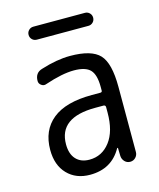

<svg xmlns="http://www.w3.org/2000/svg" viewBox="-108 -777 716 864"><g transform="rotate(-15 250.0 -345.0)"><path d="M370.1 -700.2Q382.8 -700.2 391.6 -691.4Q400.4 -682.6 400.4 -669.9Q400.4 -657.2 391.6 -648.4Q382.8 -639.6 370.1 -639.6H129.9Q117.2 -639.6 108.4 -648.4Q99.6 -657.2 99.6 -669.9Q99.6 -682.6 108.4 -691.4Q117.2 -700.2 129.9 -700.2ZM304.7 -275.4Q134.8 -275.4 134.8 -150.4Q134.8 -105.5 157.2 -81.1Q179.7 -56.6 219.7 -56.6Q278.3 -56.6 315.4 -105Q352.5 -153.3 352.5 -240.2V-265.6Q352.5 -274.4 343.8 -275.4ZM205.1 9.8Q139.6 9.8 99.6 -31.7Q59.6 -73.2 59.6 -144.5Q59.6 -235.4 121.1 -285.2Q182.6 -335 304.7 -335H343.8Q352.5 -335 352.5 -342.8V-360.4Q352.5 -417 330.6 -439.9Q308.6 -462.9 254.9 -462.9Q200.2 -462.9 119.1 -435.5Q107.4 -430.7 96.2 -438.5Q85 -446.3 85 -459Q85 -497.1 119.1 -506.8Q193.4 -530.3 254.9 -530.3Q354.5 -530.3 392.1 -490.2Q429.7 -450.2 429.7 -339.8V-36.1Q429.7 -21.5 419.4 -10.7Q409.2 0 394 0Q378.9 0 368.7 -10.7Q358.4 -21.5 357.4 -36.1L356.4 -74.2Q356.4 -75.2 355.5 -75.2Q353.5 -75.2 352.5 -74.2Q305.7 9.8 205.1 9.8Z"/></g></svg>

Font: Rounded Mgen+ 2m regular
Style: Regular
Weight: 400
Designer: [Source Han Sans]
Ryoko NISHIZUKA  (kana & ideographs); Paul D. Hunt (Latin, Greek & Cyrillic); Wenlong ZHANG  (bopomofo
Version: Version 1.059.20150602